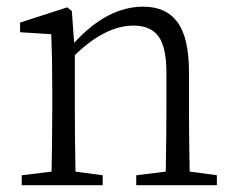

<svg xmlns="http://www.w3.org/2000/svg" viewBox="-20 -545 693 565"><path d="M538.1 -40 618.2 -29.3V0H380.9V-29.3L467.8 -40Q469.7 -149.4 469.7 -226.6V-331.1Q469.7 -406.2 446.3 -438Q422.9 -469.7 373 -469.7Q290 -469.7 200.2 -382.8V-226.6Q200.2 -149.4 202.1 -40L282.2 -29.3V0H43.9V-29.3L131.8 -40Q133.8 -149.4 133.8 -226.6V-281.2Q133.8 -373 130.9 -444.3L39.1 -450.2V-478.5L177.7 -523.4L191.4 -512.7L198.2 -418.9Q295.9 -525.4 401.4 -525.4Q468.8 -525.4 502.4 -479.5Q536.1 -433.6 536.1 -333V-226.6Q536.1 -149.4 538.1 -40Z"/></svg>

Font: Bpmf Zihi Serif Light
Style: Light
Weight: 300
Foundry: But Ko
Version: Version 1.320